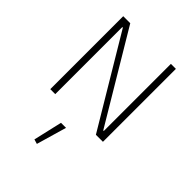

<svg xmlns="http://www.w3.org/2000/svg" viewBox="-269 -788 1225 1225"><g transform="rotate(45 343.5 -175.0)"><path d="M306.2 103.5H351.6L292.5 307.6L261.2 298.3ZM536.1 -658.2H581.1V0H517.6L155.8 -605H150.9V0H106V-658.2H169.4L531.2 -52.7H536.1Z"/></g></svg>

Font: Estedad-FD ExtraLight
Style: Regular
Weight: 200
Designer: Amin Abedi
Version: Version 7.3